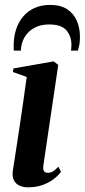

<svg xmlns="http://www.w3.org/2000/svg" viewBox="-20 -770 354 801"><path d="M96 11.5Q78.5 11.5 62.8 5Q47 -1.5 38.5 -17Q30 -32.5 33.5 -58Q34.5 -65 38.8 -91.8Q43 -118.5 49.2 -159.2Q55.5 -200 62.8 -248.8Q70 -297.5 77.5 -349.2Q85 -401 91.5 -449L34 -469.5L36 -484.5L204 -514L223 -499L161 -80.5Q158.5 -61.5 164.2 -55.2Q170 -49 178.5 -49Q189.5 -49 199.5 -54.2Q209.5 -59.5 223.5 -74.5L234.5 -53Q221.5 -36 201.8 -21.2Q182 -6.5 155.5 2.5Q129 11.5 96 11.5ZM37.5 -559Q37.5 -563.5 37.2 -567.5Q37 -571.5 37 -579.5Q37 -616 47 -647Q57 -678 76.5 -701Q96 -724 124.5 -736.8Q153 -749.5 189 -749.5Q232.5 -749.5 259.8 -731.8Q287 -714 300.2 -683.8Q313.5 -653.5 313.5 -616.5Q313.5 -594.5 310.8 -581.8Q308 -569 305 -559H276Q276.5 -562 277.2 -567Q278 -572 278 -583Q278 -619 257 -643.5Q236 -668 184.5 -668Q149 -668 122.8 -653.5Q96.5 -639 82.2 -614.2Q68 -589.5 67 -559Z"/></svg>

Font: Merriweather 144pt SemiBold
Style: Italic
Weight: 600
Italic angle: -7.8°
Version: Version 2.101